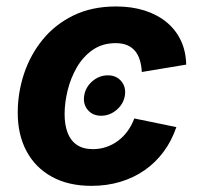

<svg xmlns="http://www.w3.org/2000/svg" viewBox="-20 -573 625 603"><path d="M297.7 -209.5Q271.1 -209.5 255.6 -227.9Q240.1 -246.3 244.5 -272.9Q248.7 -299.6 270.2 -318Q291.8 -336.4 318.7 -336.4Q345.4 -336.4 360.8 -318Q376.3 -299.6 372.2 -272.9Q367.8 -246.3 346.2 -227.9Q324.6 -209.5 297.7 -209.5ZM267.3 10.7Q194.8 10.7 143 -17.8Q91.1 -46.4 63.4 -98Q35.7 -149.6 35.7 -218.8Q35.7 -281.9 55.5 -341.6Q75.4 -401.3 114.4 -449Q153.4 -496.7 211.1 -524.7Q268.9 -552.7 344.6 -552.7Q393.8 -552.7 433.9 -540Q474 -527.3 503 -503.4Q532.1 -479.6 548 -445.8Q563.9 -412.1 564.8 -370.1L425.4 -346.9Q424.2 -368.1 419 -384.8Q413.8 -401.5 403.9 -413.3Q394 -425.1 379 -431.3Q364 -437.5 343.2 -437.5Q301.8 -437.5 271.5 -416.5Q241.2 -395.6 221.5 -361.8Q201.9 -327.9 192.4 -289.1Q182.9 -250.2 182.9 -214.2Q182.9 -181.6 192.1 -156.7Q201.4 -131.8 221.2 -118.2Q240.9 -104.6 271.9 -104.6Q293.7 -104.6 313.7 -111.4Q333.7 -118.1 350.6 -130.7Q367.5 -143.3 380.6 -161.2Q393.8 -179.1 401.7 -201L533.9 -173.8Q519.2 -130.8 494.1 -96.8Q468.9 -62.8 434.7 -38.8Q400.4 -14.8 358.3 -2.1Q316.1 10.7 267.3 10.7Z"/></svg>

Font: Adwaita Sans
Style: Italic
Weight: 400
Italic angle: -9.39999°
Designer: Rasmus Andersson
Foundry: rsms
Version: Version 4.001;git-9221beed3